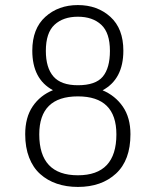

<svg xmlns="http://www.w3.org/2000/svg" viewBox="-20 -727 610 758"><path d="M287.5 11Q242 11 204.5 -1.8Q167 -14.5 138.8 -39.8Q110.5 -65 95 -105Q79.5 -145 79.5 -197Q79.5 -263.5 109 -307Q138.5 -350.5 189 -371Q107.5 -414.5 107.5 -527Q107.5 -614 159 -660.5Q210.5 -707 287.5 -707Q364.5 -707 415.8 -660.5Q467 -614 467 -527Q467 -414.5 385 -370.5Q435 -349.5 465 -306Q495 -262.5 495 -197Q495 -94.5 438 -41.8Q381 11 287.5 11ZM287.5 -390.5Q357.5 -390.5 385.8 -424.5Q414 -458.5 414 -526Q414 -597.5 379.8 -629.2Q345.5 -661 287.5 -661Q229.5 -661 195.2 -629.2Q161 -597.5 161 -526Q161 -459.5 191 -425Q221 -390.5 287.5 -390.5ZM287.5 -35Q439.5 -35 439.5 -196.5Q439.5 -346.5 287.5 -346.5Q135 -346.5 135 -196.5Q135 -35 287.5 -35Z"/></svg>

Font: League Mono Narrow UltraLight
Style: Regular
Weight: 200
Width: 3
Designer: Tyler Finck
Foundry: The League of Moveable Type / Tyler Finck
Version: Version 2.210